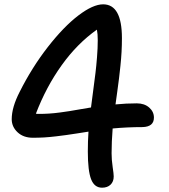

<svg xmlns="http://www.w3.org/2000/svg" viewBox="-20 -810 780 888"><path d="M452.1 58.1Q416.5 58.1 401.4 19Q386.2 -20 386.2 -108.9Q386.2 -156.2 389.2 -201.2Q377.9 -199.2 339.8 -193.4Q301.8 -187.5 285.4 -185.3Q269 -183.1 239 -179.4Q209 -175.8 183.6 -174.3Q158.2 -172.9 131.8 -172.9Q88.4 -172.9 61.3 -198.2Q34.2 -223.6 34.2 -258.8Q34.2 -313.5 70.8 -384.8Q127.9 -498.5 201.4 -592.8Q274.9 -687 342.5 -738.5Q410.2 -790 457 -790Q543.9 -790 543.9 -633.8Q543.9 -601.6 542.2 -570.3Q540.5 -539.1 536.9 -504.6Q533.2 -470.2 530.5 -447.8Q527.8 -425.3 522.2 -385Q516.6 -344.7 514.2 -327.1Q564 -332 612.8 -332Q647.9 -332 669.9 -312.7Q691.9 -293.5 691.9 -266.1Q691.9 -223.6 639.2 -222.2Q569.3 -222.2 501 -215.8Q496.1 -153.8 496.1 -101.1Q496.1 -70.8 501 -38.1Q505.9 -5.4 505.9 5.9Q505.9 30.3 491.2 44.2Q476.6 58.1 452.1 58.1ZM432.1 -624Q432.1 -653.8 428.2 -672.9Q337.4 -608.9 265.4 -508.5Q193.4 -408.2 146 -284.2Q149.9 -283.2 160.2 -283.2Q183.6 -283.2 206.8 -284.7Q230 -286.1 257.6 -289.8Q285.2 -293.5 301.3 -296.1Q317.4 -298.8 352.8 -304.9Q388.2 -311 400.9 -313Q403.8 -337.4 410.9 -390.1Q418 -442.9 421.6 -472.9Q425.3 -502.9 428.7 -545.7Q432.1 -588.4 432.1 -624Z"/></svg>

Font: Shantell Sans Irregular Bouncy
Style: Regular
Weight: 500
Designer: Stephen Nixon, Anya Danilova, Shantell Martin
Foundry: Arrow Type
Version: Version 1.006;[9816181b4]